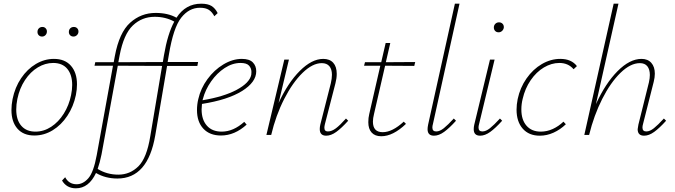

<svg xmlns="http://www.w3.org/2000/svg" viewBox="-20 -731 3657 1040"><path d="M183 -558Q183 -570 190.5 -577.5Q198 -585 210 -585Q221 -585 228 -577Q235 -569 234 -558Q233 -547 225.5 -540Q218 -533 208 -533Q197 -533 190 -540Q183 -547 183 -558ZM353 -558Q353 -570 360.5 -577.5Q368 -585 380 -585Q391 -585 398 -578Q405 -571 405 -560Q405 -549 397 -541Q389 -533 378 -533Q367 -533 360 -540Q353 -547 353 -558ZM42 -135Q42 -163 48 -194Q61 -258 94.5 -307.5Q128 -357 174.5 -384.5Q221 -412 272 -412Q332 -412 364.5 -374.5Q397 -337 397 -274Q397 -246 391 -216Q378 -154 345 -104Q312 -54 265.5 -25.5Q219 3 166 3Q107 3 74.5 -34Q42 -71 42 -135ZM365 -216Q371 -245 371 -271Q371 -326 344.5 -358Q318 -390 268 -390Q225 -390 185 -366Q145 -342 115.5 -297.5Q86 -253 74 -195Q68 -165 68 -138Q68 -81 95.5 -49.5Q123 -18 172 -18Q217 -18 257 -44Q297 -70 325.5 -115.5Q354 -161 365 -216Z M1159 -660 1141 -643Q1129 -666 1111.5 -677.5Q1094 -689 1063 -689Q1004 -689 961.5 -635Q919 -581 895 -436L888 -395H1053L1049 -374H885L821 2Q781 236 616 236Q551 236 500 206Q461 289 391 289Q341 289 316 247L333 229Q353 267 395 267Q430 267 458.5 234.5Q487 202 504 109L592 -375H492L496 -394H596L602 -427Q626 -555 685 -608Q744 -661 823 -661Q890 -661 936 -635Q985 -711 1070 -711Q1106 -711 1126 -698.5Q1146 -686 1159 -660ZM924 -614Q877 -640 818 -640Q749 -640 699.5 -593Q650 -546 628 -431L621 -394L862 -395L868 -431Q888 -548 924 -614ZM858 -374 618 -375 530 105Q521 150 509 184Q559 215 621 215Q684 215 729.5 170Q775 125 794 7Z M1368 -345Q1368 -286 1291 -238Q1214 -190 1074 -168Q1072 -148 1072 -138Q1072 -83 1100.5 -50.5Q1129 -18 1181 -18Q1244 -18 1303 -71L1316 -56Q1251 3 1177 3Q1116 3 1081.5 -34Q1047 -71 1047 -135Q1047 -165 1054 -194Q1067 -252 1103.5 -302Q1140 -352 1190 -382Q1240 -412 1290 -412Q1331 -412 1349.5 -393Q1368 -374 1368 -345ZM1342 -341Q1342 -361 1329 -375.5Q1316 -390 1283 -390Q1239 -390 1197 -362.5Q1155 -335 1123.5 -290Q1092 -245 1079 -195L1077 -188Q1192 -207 1262 -244.5Q1332 -282 1341 -326Q1342 -330 1342 -341Z M1866 -77Q1830 -37 1801.5 -16.5Q1773 4 1747 4Q1712 4 1712 -32Q1712 -43 1715 -56L1772 -280Q1778 -306 1778 -326Q1778 -356 1764 -372.5Q1750 -389 1723 -389Q1673 -389 1619 -336.5Q1565 -284 1519.5 -195Q1474 -106 1449 0H1423L1520 -408H1545L1489 -173Q1539 -282 1604 -347Q1669 -412 1731 -412Q1766 -412 1785 -391Q1804 -370 1804 -331Q1804 -307 1797 -280L1740 -59Q1737 -47 1737 -39Q1737 -19 1756 -19Q1777 -19 1799.5 -36Q1822 -53 1854 -89Z M2006 -114Q2000 -90 2000 -72Q2000 -15 2053 -15Q2105 -15 2167 -72L2179 -60Q2109 7 2045 7Q2011 7 1993 -13Q1975 -33 1975 -69Q1975 -93 1980 -113L2040 -375H1952L1957 -394H2045L2069 -498H2094L2070 -394L2229 -395L2224 -374L2066 -375Z M2296 -31Q2296 -41 2299 -56L2444 -711H2469L2325 -59Q2322 -49 2322 -40Q2322 -19 2343 -19Q2362 -19 2384 -36.5Q2406 -54 2438 -89L2450 -77Q2414 -37 2385.5 -16.5Q2357 4 2331 4Q2296 4 2296 -31Z M2655 -582Q2655 -594 2663 -602Q2671 -610 2683 -610Q2695 -610 2702.5 -602Q2710 -594 2709 -581Q2707 -570 2699 -563Q2691 -556 2681 -556Q2669 -556 2662 -563.5Q2655 -571 2655 -582ZM2546 -31Q2546 -43 2549 -56L2634 -408H2659L2575 -59Q2572 -49 2572 -40Q2572 -19 2593 -19Q2612 -19 2634 -36.5Q2656 -54 2688 -89L2700 -77Q2664 -37 2635.5 -16.5Q2607 4 2581 4Q2546 4 2546 -31Z M3010 -390Q2967 -390 2926 -365.5Q2885 -341 2854.5 -296.5Q2824 -252 2811 -195Q2804 -167 2804 -138Q2804 -82 2832 -50Q2860 -18 2909 -18Q2943 -18 2974.5 -32.5Q3006 -47 3032 -72L3045 -58Q3015 -29 2978.5 -12.5Q2942 4 2904 4Q2845 4 2811.5 -34Q2778 -72 2778 -137Q2778 -164 2784 -194Q2797 -256 2832 -306Q2867 -356 2915 -384Q2963 -412 3015 -412Q3075 -412 3105 -373L3087 -356Q3058 -390 3010 -390Z M3588 -77Q3552 -37 3523.5 -16.5Q3495 4 3469 4Q3434 4 3434 -31Q3434 -36 3438 -56L3495 -285Q3500 -308 3500 -325Q3500 -355 3486.5 -372Q3473 -389 3446 -389Q3395 -389 3341 -336.5Q3287 -284 3242 -195Q3197 -106 3171 0H3145L3304 -711H3330L3208 -167Q3259 -279 3325 -345.5Q3391 -412 3455 -412Q3489 -412 3508 -390.5Q3527 -369 3527 -332Q3527 -312 3521 -288L3463 -59Q3460 -49 3460 -40Q3460 -19 3481 -19Q3500 -19 3522 -36.5Q3544 -54 3576 -89Z"/></svg>

Font: Ysabeau Infant Extralight
Style: Italic
Weight: 200
Italic angle: -12°
Designer: Christian Thalmann (Catharsis Fonts)
Version: Version 0.003